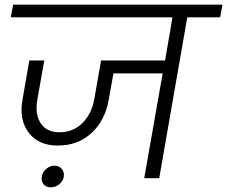

<svg xmlns="http://www.w3.org/2000/svg" viewBox="-20 -760 969 819"><path d="M25.9 -686 36.1 -740.2H929.2L918.9 -686H778.8L659.2 0H595.2L673.8 -446.8H463.9L443.8 -335Q428.7 -246.6 370.4 -192.6Q312 -138.7 225.1 -139.2Q143.1 -139.6 101.8 -194.8Q60.5 -250 76.2 -335.9L105 -502H168.9L139.2 -335Q128.4 -272.5 153.8 -234.1Q179.2 -195.8 233.9 -195.8Q291 -195.8 330.6 -234.1Q370.1 -272.5 381.8 -335L411.1 -502H684.1L715.8 -686ZM158.2 -5.9Q161.1 -25.9 177 -39.6Q192.9 -53.2 212.9 -53.2Q232.4 -53.2 243.7 -39.6Q254.9 -25.9 252 -5.9Q248.5 13.2 232.4 26.1Q216.3 39.1 196.8 39.1Q177.2 39.1 166.3 26.4Q155.3 13.7 158.2 -5.9Z"/></svg>

Font: SVN-Poppins Light
Style: Italic
Weight: 300
Italic angle: -10°
Designer: Ninad Kale (Devanagari), Jonny Pinhorn (Latin)
Foundry: Indian Type Foundry
Version: Version 3.002 2017